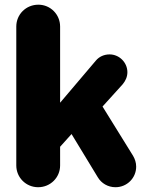

<svg xmlns="http://www.w3.org/2000/svg" viewBox="-20 -783 616 811"><path d="M141.1 7.8C192.9 7.8 233.9 -33.2 233.9 -84V-163.1L282.2 -216.8L393.1 -34.2C408.2 -8.8 436 7.8 467.8 7.8C516.1 7.8 555.2 -30.8 555.2 -79.1C555.2 -96.2 549.8 -111.8 542 -125L413.1 -333L498 -426.8C509.8 -440.9 518.1 -458 518.1 -478C518.1 -519 483.9 -553.2 442.9 -553.2C419.9 -553.2 398.9 -543.9 384.8 -526.9L233.9 -349.1V-670.9C233.9 -722.2 192.9 -763.2 142.1 -763.2C89.8 -763.2 48.8 -722.2 48.8 -670.9V-84C48.8 -33.2 89.8 7.8 141.1 7.8Z"/></svg>

Font: Jellee Bold
Style: Regular
Weight: 700
Designer: Alfredo Marco Pradil
Foundry: Hanken Design Co.
Version: Version 1.223;hotconv 1.0.109;makeotfexe 2.5.65596